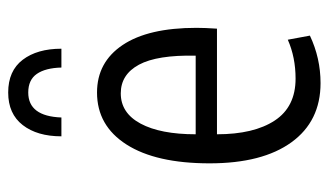

<svg xmlns="http://www.w3.org/2000/svg" viewBox="-187 -605 803 469"><g transform="rotate(-90 214.5 -370.5)"><path d="M246 11Q153 11 101.5 -60Q50 -131 50 -260Q50 -391 96 -463Q142 -535 223 -535Q297 -535 339 -472.5Q381 -410 381 -292Q381 -282 380.5 -269Q380 -256 379 -242H121Q121 -152 154.5 -101Q188 -50 257 -50Q309 -50 352 -69L362 -15Q307 11 246 11ZM121 -294H313Q315 -388 291 -432.5Q267 -477 221 -477Q173 -477 147 -428.5Q121 -380 121 -294ZM116 -622Q116 -681 143.5 -716.5Q171 -752 223 -752Q276 -752 303 -716.5Q330 -681 330 -622H284Q283 -661 268.5 -682Q254 -703 223 -703Q165 -703 162 -622Z"/></g></svg>

Font: Ubuntu Sans Condensed
Style: Regular
Weight: 400
Width: 3
Designer: Dalton Maag Ltd
Foundry: Dalton Maag Ltd
Version: Version 1.006; ttfautohint (v1.8.4.7-5d5b)